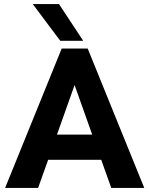

<svg xmlns="http://www.w3.org/2000/svg" viewBox="-20 -917 729 937"><path d="M5 0 281 -680H408L684 0H523L474 -137H215L166 0ZM258 -260H430L344 -502ZM274 -718 140 -897H268L386 -718Z"/></svg>

Font: Teachers
Style: Bold
Weight: 700
Designer: Alfredo Marco Pradil, Chank Diesel
Version: Version 1.001